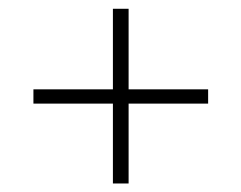

<svg xmlns="http://www.w3.org/2000/svg" viewBox="-20 -509 558 444"><path d="M241.1 -84.7V-269.4H57.3V-302.4H241.1V-488.7H277.4V-302.4H461.3V-269.4H277.4V-84.7Z"/></svg>

Font: Playfair SemiBold
Style: Regular
Weight: 600
Designer: Claus Eggers Sørensen
Foundry: Claus Eggers Sørensen
Version: Version 2.001;gftools[0.9.30]